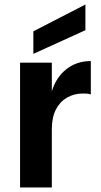

<svg xmlns="http://www.w3.org/2000/svg" viewBox="-20 -832 448 852"><path d="M69 0V-554H210V0ZM180 -259 210 -427Q229 -489 274.5 -525Q320 -561 383 -561V-413Q374 -416 365.5 -416.5Q357 -417 348 -417Q309 -417 277.5 -399Q246 -381 228 -346Q210 -311 210 -259ZM359 -812V-698L128 -593V-693Z"/></svg>

Font: Parkinsans SemiBold
Style: Regular
Weight: 600
Designer: Red Stone, Indian Type Foundry
Foundry: Indian Type Foundry
Version: Version 1.000